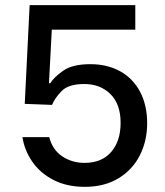

<svg xmlns="http://www.w3.org/2000/svg" viewBox="-20 -720 642 745"><path d="M171 -188Q184 -138 222 -113Q260 -88 308 -88Q375 -88 411.5 -130.5Q448 -173 448 -243Q448 -316 408.5 -355Q369 -394 307 -394Q246 -394 219.5 -367Q193 -340 182 -313L76 -317L95 -700H505V-605H181L170 -397H175Q189 -420 225 -445.5Q261 -471 331 -471Q396 -471 446 -443.5Q496 -416 523.5 -364Q551 -312 551 -242Q551 -173 522.5 -117Q494 -61 439.5 -28Q385 5 309 5Q239 5 187 -22Q135 -49 105 -93Q75 -137 67 -188Z"/></svg>

Font: Lopes Sans Medium
Style: Regular
Weight: 500
Designer: Gabriel Lam, Diego Maldonado
Foundry: TypeRant, Foresti Design
Version: Version 4.000